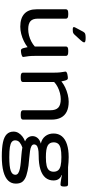

<svg xmlns="http://www.w3.org/2000/svg" viewBox="560 -1318 970 2130"><g transform="rotate(90 1045.0 -253.0)"><path d="M276 7Q181 7 132 -39Q83 -85 83 -174V-500Q83 -512 93 -518.5Q103 -525 128 -525H142Q167 -525 177 -518.5Q187 -512 187 -500V-186Q187 -131 215 -106Q243 -81 304 -81Q338 -81 373.5 -90Q409 -99 441 -116Q473 -133 496 -154V-500Q496 -512 506 -518.5Q516 -525 541 -525H555Q580 -525 590 -518.5Q600 -512 600 -500V-158Q600 -116 603 -88.5Q606 -61 609 -46.5Q612 -32 612 -26Q612 -18 603 -13Q594 -8 581.5 -5Q569 -2 557.5 -1Q546 0 540 0Q530 0 523.5 -7.5Q517 -15 513 -31Q509 -47 503 -74Q474 -51 436 -32.5Q398 -14 356.5 -3.5Q315 7 276 7ZM307 -575Q292 -575 286 -578.5Q280 -582 280 -588Q280 -593 283.5 -599.5Q287 -606 292 -616L332 -691Q337 -700 343.5 -706Q350 -712 363 -715Q376 -718 400 -718Q425 -718 437.5 -714.5Q450 -711 450 -702Q450 -694 444 -685Q438 -676 425 -661L370 -601Q361 -590 352 -584Q343 -578 333 -576.5Q323 -575 307 -575Z M831 2Q806 2 796 -4.5Q786 -11 786 -23V-365Q786 -407 783 -433.5Q780 -460 777 -475Q774 -490 774 -494Q774 -502 783 -507.5Q792 -513 804.5 -515.5Q817 -518 828.5 -519.5Q840 -521 846 -521Q857 -521 863 -513.5Q869 -506 873.5 -490.5Q878 -475 883 -449Q912 -473 949.5 -491Q987 -509 1029 -519.5Q1071 -530 1109 -530Q1174 -530 1218 -508.5Q1262 -487 1284.5 -444.5Q1307 -402 1307 -339V-23Q1307 -11 1297 -4.5Q1287 2 1262 2H1248Q1223 2 1213 -4.5Q1203 -11 1203 -23V-327Q1203 -387 1174 -414.5Q1145 -442 1080 -442Q1048 -442 1012.5 -433Q977 -424 945 -407.5Q913 -391 890 -369V-23Q890 -11 880 -4.5Q870 2 845 2Z M1713 212Q1618 212 1558 199Q1498 186 1469 157Q1440 128 1440 81Q1440 52 1455 27Q1470 2 1494 -16.5Q1518 -35 1546 -45L1547 -47Q1520 -57 1505 -79.5Q1490 -102 1490 -129Q1490 -160 1511 -185Q1532 -210 1573 -221Q1521 -232 1491 -270Q1461 -308 1461 -362Q1461 -417 1492 -454.5Q1523 -492 1582 -511Q1641 -530 1723 -530Q1745 -530 1778.5 -528Q1812 -526 1835 -523H2026Q2039 -523 2044 -514.5Q2049 -506 2049 -487V-474Q2049 -439 2028 -439Q2021 -439 2003 -441Q1985 -443 1964 -447Q1943 -451 1922 -455L1921 -452Q1945 -443 1958.5 -428.5Q1972 -414 1977 -397Q1982 -380 1982 -362Q1982 -309 1951 -272Q1920 -235 1858.5 -216Q1797 -197 1705 -197Q1657 -197 1630 -190.5Q1603 -184 1592.5 -172.5Q1582 -161 1582 -147Q1582 -127 1602 -116.5Q1622 -106 1656 -101Q1690 -96 1732.5 -92.5Q1775 -89 1818 -84Q1880 -75 1924.5 -61Q1969 -47 1993 -20.5Q2017 6 2017 56Q2017 106 1984.5 140.5Q1952 175 1885 193.5Q1818 212 1713 212ZM1724 129Q1829 129 1874 113Q1919 97 1919 62Q1919 42 1901 30Q1883 18 1852 11.5Q1821 5 1782 1.5Q1743 -2 1700 -5.5Q1657 -9 1616 -16Q1583 -5 1560 14Q1537 33 1537 64Q1537 87 1554.5 101.5Q1572 116 1613 122.5Q1654 129 1724 129ZM1723 -277Q1783 -277 1818.5 -285.5Q1854 -294 1869.5 -313.5Q1885 -333 1885 -363Q1885 -393 1869.5 -412.5Q1854 -432 1818.5 -440.5Q1783 -449 1723 -449Q1662 -449 1626 -440.5Q1590 -432 1574.5 -412.5Q1559 -393 1559 -363Q1559 -317 1595.5 -297Q1632 -277 1723 -277Z"/></g></svg>

Font: Asap Expanded Medium
Style: Regular
Weight: 500
Width: 7
Designer: Pablo Cosgaya
Foundry: Omnibus-Type
Version: Version 3.001